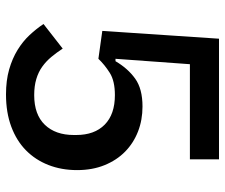

<svg xmlns="http://www.w3.org/2000/svg" viewBox="-75 -663 750 640"><g transform="rotate(90 300.0 -343.0)"><path d="M511 -601H194L176 -353H184Q208 -394 242 -418.5Q276 -443 335 -443Q380 -443 418.5 -428Q457 -413 485.5 -385Q514 -357 530.5 -316.5Q547 -276 547 -225Q547 -173 530 -129.5Q513 -86 481 -54.5Q449 -23 402 -5.5Q355 12 295 12Q248 12 211.5 1.5Q175 -9 146.5 -26.5Q118 -44 97 -66.5Q76 -89 60 -113L142 -177Q155 -157 169.5 -139.5Q184 -122 202 -109Q220 -96 243.5 -89Q267 -82 297 -82Q362 -82 396 -117.5Q430 -153 430 -214V-222Q430 -283 395.5 -317Q361 -351 297 -351Q250 -351 223 -334Q196 -317 176 -296L83 -309L109 -698H511Z"/></g></svg>

Font: IBM Plex Mono Medium
Style: Regular
Weight: 500
Monospace: yes
Designer: Mike Abbink, Paul van der Laan, Pieter van Rosmalen
Foundry: Bold Monday
Version: Version 2.3